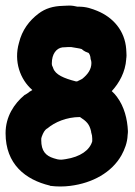

<svg xmlns="http://www.w3.org/2000/svg" viewBox="-24 -667 484 689"><path d="M-4 -189C-4 -78 67 -22 155 -1L156 0H157C180 3 205 3 228 0C308 -10 377 -48 412 -110C423 -130 433 -155 434 -182C435 -189 435 -193 435 -196V-197C433 -240 422 -284 396 -319C391 -326 385 -333 377 -340C404 -369 426 -409 429 -455V-456V-457C429 -457 430 -461 430 -468C430 -478 429 -484 429 -488V-489V-490C424 -558 381 -605 325 -628C307 -635 286 -644 254 -643C246 -645 235 -647 225 -647C215 -647 208 -646 201 -646C167 -645 139 -637 114 -618C81 -593 55 -559 44 -513C25 -447 48 -382 92 -344C90 -343 87 -341 84 -339L82 -338L81 -337C77 -334 72 -330 68 -328L66 -327L64 -326C27 -295 -4 -249 -4 -189ZM124 -164C124 -171 124 -171 126 -177C131 -191 137 -201 145 -206H146L147 -207C172 -228 214 -247 263 -247C286 -232 297 -222 303 -195V-194V-193C306 -184 307 -177 307 -170V-160C298 -128 264 -104 212 -96C205 -95 199 -94 196 -94C185 -94 178 -96 169 -99C140 -108 124 -125 124 -164ZM162 -437V-439V-440C162 -473 178 -494 200 -497C208 -497 214 -498 218 -498H232C247 -495 260 -494 269 -491C272 -489 276 -483 294 -477C297 -473 300 -468 301 -458V-455L302 -453C303 -450 304 -446 304 -441C304 -418 291 -400 271 -384C270 -383 263 -380 253 -375H248C205 -386 175 -399 167 -422L166 -425L165 -427C163 -430 162 -435 162 -437Z"/></svg>

Font: SolarCharger
Style: 1050
Weight: 1000
Designer: Mew Too
Foundry: Cannot Into Space Fonts/KineticPlasma Fonts
Version: Version 1.100